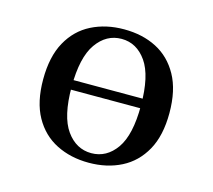

<svg xmlns="http://www.w3.org/2000/svg" viewBox="-72 -513 676 610"><g transform="rotate(15 265.5 -207.5)"><path d="M87.1 -198.4V-229.8H409.7V-198.4ZM266.1 11.3Q206.5 11.3 159.3 -12.5Q112.1 -36.3 85.1 -84.7Q58.1 -133.1 58.1 -207.3Q58.1 -282.3 85.1 -331Q112.1 -379.8 159.3 -403.6Q206.5 -427.4 266.1 -427.4Q326.6 -427.4 373 -403.6Q419.4 -379.8 446.4 -331Q473.4 -282.3 473.4 -207.3Q473.4 -133.1 446.4 -84.7Q419.4 -36.3 372.6 -12.5Q325.8 11.3 266.1 11.3ZM266.1 -20.2Q316.1 -20.2 348 -65.3Q379.8 -110.5 379.8 -207.3Q379.8 -304.8 348 -350.4Q316.1 -396 266.1 -396Q216.1 -396 183.9 -350.4Q151.6 -304.8 151.6 -207.3Q151.6 -110.5 183.9 -65.3Q216.1 -20.2 266.1 -20.2Z"/></g></svg>

Font: Playfair 12pt Medium
Style: Regular
Weight: 500
Designer: Claus Eggers Sørensen
Foundry: Claus Eggers Sørensen
Version: Version 2.000;gftools[0.9.28]